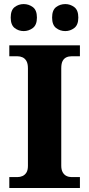

<svg xmlns="http://www.w3.org/2000/svg" viewBox="-20 -941 446 961"><path d="M26.6 0V-54.6H66.8Q80.6 -54.6 92.6 -59.9Q104.6 -65.2 112.2 -77.3Q119.8 -89.4 119.8 -110.8V-599.6Q119.8 -622.8 112.2 -635.8Q104.6 -648.8 92.6 -654.1Q80.6 -659.4 66.8 -659.4H26.6V-714H380V-659.4H338.6Q323.4 -659.4 311.7 -653.8Q300 -648.2 293.3 -635.5Q286.6 -622.8 286.6 -599V-112Q286.6 -91.2 293.9 -78.5Q301.2 -65.8 312.9 -60.2Q324.6 -54.6 338.6 -54.6H380V0ZM307 -785.4Q280.8 -785.4 260.8 -800.8Q240.8 -816.2 240.8 -853Q240.8 -890.4 260.8 -905.5Q280.8 -920.6 307 -920.6Q331.4 -920.6 351.7 -905.5Q372 -890.4 372 -853Q372 -816.2 351.7 -800.8Q331.4 -785.4 307 -785.4ZM98.6 -785.4Q73 -785.4 53.3 -800.8Q33.6 -816.2 33.6 -853Q33.6 -890.4 53.3 -905.5Q73 -920.6 98.6 -920.6Q123.8 -920.6 144.3 -905.5Q164.8 -890.4 164.8 -853Q164.8 -816.2 144.3 -800.8Q123.8 -785.4 98.6 -785.4Z"/></svg>

Font: Noto Serif Hentaigana ExtraLight
Style: Regular
Weight: 200
Designer: Kazuhiro Yamada
Foundry: nipponia
Version: Version 1.000